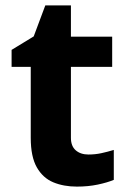

<svg xmlns="http://www.w3.org/2000/svg" viewBox="-20 -682 474 712"><path d="M308 -109Q333 -109 356 -114Q379 -119 402 -126V-15Q378 -5 342.5 2.5Q307 10 265 10Q216 10 177.5 -6Q139 -22 116.5 -61.5Q94 -101 94 -171V-434H23V-497L105 -547L148 -662H243V-546H396V-434H243V-171Q243 -140 261 -124.5Q279 -109 308 -109Z"/></svg>

Font: Noto Sans IKEA
Style: Bold
Weight: 600
Designer: Monotype Design Team
Foundry: Monotype Imaging Inc.
Version: Version 2.001